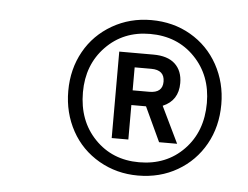

<svg xmlns="http://www.w3.org/2000/svg" viewBox="-37 -734 609 471"><g transform="rotate(5 267.0 -498.5)"><path d="M222.2 -332Q178.2 -357.4 154.3 -400.9Q129.9 -445.3 129.9 -499Q129.9 -553.2 154.3 -596.7Q178.2 -639.6 222.2 -665Q265.6 -689.9 317.9 -689.9Q372.1 -689.9 415 -665Q458 -640.1 482.4 -596.2Q506.8 -551.8 506.8 -499Q506.8 -443.8 482.4 -400.4Q458 -356.9 415 -332Q372.1 -307.1 317.9 -307.1Q265.6 -307.1 222.2 -332ZM471.2 -499Q471.2 -566.9 428.2 -611.3Q385.3 -655.8 317.9 -655.8Q252 -655.8 209 -611.3Q166 -566.9 166 -499Q166 -428.7 209 -384.3Q252 -339.8 317.9 -339.8Q385.3 -339.8 428.2 -384.3Q471.2 -428.7 471.2 -499ZM246.1 -606H330.1Q365.2 -606 383.3 -589.4Q401.9 -572.3 401.9 -542Q401.9 -499 363.8 -482.9L407.2 -393.1H362.8L323.2 -478H287.1V-393.1H246.1ZM328.1 -514.2Q360.8 -514.2 360.8 -542Q360.8 -570.8 328.1 -570.8H287.1V-514.2Z"/></g></svg>

Font: D-DIN Exp
Style: DINExp-Italic
Weight: 400
Width: 7
Italic angle: -12°
Designer: Charles Nix
Foundry: Datto Inc.
Version: Version 1.00